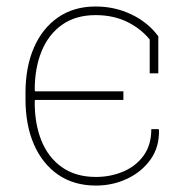

<svg xmlns="http://www.w3.org/2000/svg" viewBox="-20 -558 570 588"><path d="M273.9 10.3Q206.5 10.3 158.2 -22.9Q109.9 -56.2 84 -115.5Q58.1 -174.8 58.1 -253.9V-274.4Q58.1 -353 84 -412.4Q109.9 -471.7 158 -504.9Q206.1 -538.1 272.9 -538.1Q332.5 -538.1 383.3 -513.4Q434.1 -488.8 464.8 -446.8V-333.5H438.5V-437Q410.6 -471.2 368.4 -491.5Q326.2 -511.7 272.9 -511.7Q211.4 -511.7 169.7 -481.9Q127.9 -452.1 106.9 -399.9Q85.9 -347.7 86.4 -280.8L87.9 -278.3H357.9V-252H87.9L86.4 -249.5Q85.4 -181.2 106.4 -128.4Q127.4 -75.7 169.7 -45.9Q211.9 -16.1 273.9 -16.1Q318.4 -16.1 357.2 -32.5Q396 -48.8 419.7 -81.3Q443.4 -113.8 443.4 -162.6H465.8L466.8 -159.7Q468.3 -107.9 441.2 -69.8Q414.1 -31.7 369.6 -10.7Q325.2 10.3 273.9 10.3Z"/></svg>

Font: Roboto Slab LO Thin
Style: Regular
Weight: 250
Designer: Google
Version: Version 2.00;September 28, 2018;FontCreator 11.5.0.2427 64-b